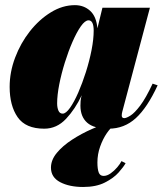

<svg xmlns="http://www.w3.org/2000/svg" viewBox="-20 -490 632 746"><path d="M468 144Q460.5 158 441 180Q421.5 202 387.5 219.2Q353.5 236.5 303 236.5Q249.5 236.5 213.8 217.8Q178 199 178 161.5Q178 131.5 200.8 104Q223.5 76.5 260 52.8Q296.5 29 338.2 10.8Q380 -7.5 418 -18.5L426.5 -6Q411 4.5 395.2 27.2Q379.5 50 369 79.8Q358.5 109.5 358.5 141Q358.5 166.5 363.5 180Q368.5 193.5 382.5 193.5Q396 193.5 410 183.5Q424 173.5 435.5 160Q447 146.5 452 136ZM592.5 -158.5Q552.5 -72 507.8 -31Q463 10 402 10Q345 10 318.8 -13.2Q292.5 -36.5 292.5 -79.5Q292.5 -90 293.2 -97.5Q294 -105 295 -110L297.5 -120Q272.5 -66.5 236.5 -28.2Q200.5 10 152 10Q79.5 10 48.5 -34.8Q17.5 -79.5 17.5 -152.5Q17.5 -210 38.8 -266.2Q60 -322.5 96.2 -368.5Q132.5 -414.5 177.8 -442.2Q223 -470 271 -470Q306 -470 330.2 -448Q354.5 -426 358.5 -380L378 -460H562.5L455 -55.5Q453 -48 453 -41Q453 -31 463 -31Q471 -31 487 -41Q503 -51 524.8 -79.8Q546.5 -108.5 573 -165ZM344 -371Q344 -411 324 -411Q310.5 -411 294.2 -388Q278 -365 261.8 -327.8Q245.5 -290.5 232 -247.2Q218.5 -204 210.2 -162Q202 -120 202 -88.5Q202 -72 207 -60.2Q212 -48.5 223.5 -48.5Q236 -48.5 252 -71Q268 -93.5 284 -130.2Q300 -167 313.8 -210.2Q327.5 -253.5 335.8 -295.8Q344 -338 344 -371Z"/></svg>

Font: Bodoni* 11pt Fatface
Style: Italic
Weight: 900
Italic angle: -13°
Version: Version 2.3